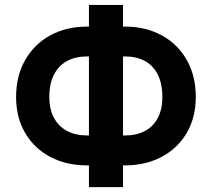

<svg xmlns="http://www.w3.org/2000/svg" viewBox="-20 -740 871 789"><path d="M784.6 -341.6Q784.6 -258.1 747.6 -194.2Q710.5 -130.4 644.3 -95.4Q578.1 -60.4 494 -60.4H337.5Q252.6 -60.4 186.6 -95.2Q120.6 -130.1 83.3 -193.7Q46.1 -257.4 46.1 -341.8Q46.1 -428 83.7 -493.8Q121.3 -559.5 187.4 -595.1Q253.4 -630.7 337.5 -630.7H494Q578.1 -630.7 644.3 -594.9Q710.5 -559.1 747.6 -493.3Q784.6 -427.6 784.6 -341.6ZM182.7 -341.8Q182.7 -290.1 202.3 -254.6Q222 -219.1 256.7 -201.3Q291.4 -183.4 337.5 -183.4H494.8Q541 -183.4 575.4 -201.6Q609.8 -219.8 628.5 -255.2Q647.2 -290.6 647.2 -341.6Q647.2 -395.6 628.5 -433.2Q609.8 -470.7 575.4 -489.4Q541 -508.1 494.8 -508.1H337.5Q290.6 -508.1 255.9 -489.4Q221.2 -470.8 201.9 -433.5Q182.7 -396.1 182.7 -341.8ZM485.5 29H345.5V-719.6H485.5Z"/></svg>

Font: Pretendard Variable
Style: Regular
Weight: 400
Designer: Base glyphs from Inter by Rasmus Andersson; Hangul glyphs from Noto Sans CJK(Source Han Sans) by Jang Soo-young and Kang
Foundry: Kil Hyung-jin
Version: Version 1.100;FEAKit 1.0